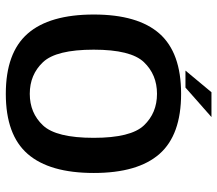

<svg xmlns="http://www.w3.org/2000/svg" viewBox="-64 -680 748 661"><g transform="rotate(90 310.5 -350.0)"><path d="M303.5 4.5Q445 4.5 510.5 -70.8Q576 -146 576 -298.5Q576 -450 510.5 -524.5Q445 -599 303.5 -599Q162 -599 96.2 -524.5Q30.5 -450 30.5 -298.5Q30.5 -146 96.2 -70.8Q162 4.5 303.5 4.5ZM303.5 -78Q237.5 -78 194.5 -123.5Q151.5 -169 151.5 -298Q151.5 -426 194.5 -471Q237.5 -516 303.5 -516Q369.5 -516 412.2 -471Q455 -426 455 -298Q455 -169 412.2 -123.5Q369.5 -78 303.5 -78ZM223.5 -614H282L383.5 -703.5H298Z"/></g></svg>

Font: Anybody UltraCondensed Thin Medium
Style: Regular
Weight: 500
Version: Version 1.111